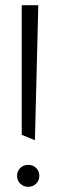

<svg xmlns="http://www.w3.org/2000/svg" viewBox="-20 -722 220 742"><path d="M128 -702 115 -180 64 -201V-702ZM132 -43Q132 -24 119.5 -12Q107 0 89 0Q71 0 58.5 -12Q46 -24 46 -43Q46 -61 58.5 -73Q71 -85 89 -85Q107 -85 119.5 -73Q132 -61 132 -43Z"/></svg>

Font: Palanquin ExtraLight
Style: Regular
Weight: 275
Designer: Pria Ravichandran
Version: Version 1.001